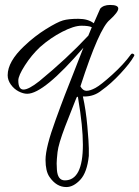

<svg xmlns="http://www.w3.org/2000/svg" viewBox="-20 -368 563 776"><path d="M359 -274 385 -333Q398 -348 425 -348Q458 -348 458 -333.5Q458 -319 424 -288Q381 -254 305 -19Q315 -1 329.5 -1Q344 -1 365.5 -12.5Q387 -24 433.5 -66Q480 -108 509 -148Q513 -153 518 -150.5Q523 -148 523 -145.5Q523 -143 521 -140Q506 -113 467 -71Q428 -29 391 -3Q361 22 321 22Q318 22 315 22Q327 75 333 142Q339 209 339 231.5Q339 254 339 262Q332 329 304.5 358.5Q277 388 248 388Q208 388 180 347Q164 324 164 278Q164 228 205 116Q217 84 225.5 60Q234 36 275 -67.5Q316 -171 317 -175Q157 11 90 11Q74 11 55.5 1.5Q37 -8 24 -26Q11 -44 11 -64Q11 -119 78 -182Q120 -222 166 -250.5Q212 -279 234.5 -285.5Q257 -292 296.5 -292Q336 -292 359 -274ZM351 -258Q339 -264 309 -264Q279 -264 231.5 -239.5Q184 -215 142 -178Q107 -145 80.5 -103.5Q54 -62 54 -43Q54 -6 75 -6Q96 -6 139 -40Q250 -131 337 -224ZM296 31Q296 23 293 23Q290 23 287 32Q284 41 267.5 81.5Q251 122 243 144Q216 215 212.5 247Q209 279 209 292.5Q209 306 210 318Q213 361 242 361Q315 361 315 217Q315 143 296 31Z"/></svg>

Font: Allura
Style: Regular
Weight: 400
Designer: Robert E. Leuschke
Foundry: Robert E. Leuschke
Version: Version 1.004